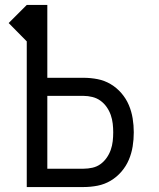

<svg xmlns="http://www.w3.org/2000/svg" viewBox="-20 -755 640 775"><path d="M88 0V-588L15 -662L88 -735H171V-441H317Q346 -441 374 -435.5Q402 -430 426.5 -415.5Q451 -401 470 -379Q489 -357 500 -331Q511 -305 515.5 -277Q520 -249 520 -221Q520 -192 515.5 -164Q511 -136 500 -110Q489 -84 470 -62Q451 -40 426.5 -25.5Q402 -11 374 -5.5Q346 0 317 0ZM317 -74Q335 -74 353 -78Q371 -82 385.5 -92.5Q400 -103 410.5 -118Q421 -133 427 -150Q433 -167 435 -185Q437 -203 437 -221Q437 -238 435 -256Q433 -274 427 -291Q421 -308 410.5 -323Q400 -338 385.5 -348.5Q371 -359 353 -363.5Q335 -368 317 -368H171V-74Z"/></svg>

Font: Iosevka Meiseki Sans
Style: Regular
Weight: 400
Monospace: yes
Designer: Belleve Invis
Foundry: Belleve Invis
Version: Version 11.2.6; ttfautohint (v1.8.4)